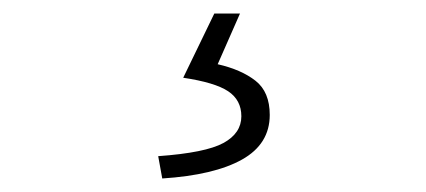

<svg xmlns="http://www.w3.org/2000/svg" viewBox="-20 -22 630 284"><path d="M220 242 214 209Q284 204 310.5 189.5Q337 175 337 150Q337 126 317.5 113Q298 100 251 93L297 -2H335L302 73Q337 81 358 97.5Q379 114 379 148Q379 191 338 214Q297 237 220 242Z"/></svg>

Font: Noto Sans KR ExtraLight
Style: Regular
Weight: 250
Designer: Ryoko NISHIZUKA  (kana, bopomofo & ideographs); Paul D. Hunt (Latin, Greek & Cyrillic); Sandoll Communications , Soo-you
Foundry: Adobe
Version: Version 2.004-H2;hotconv 1.0.118;makeotfexe 2.5.65603